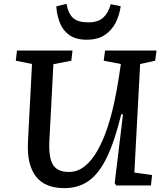

<svg xmlns="http://www.w3.org/2000/svg" viewBox="-20 -962 858 996"><path d="M677 -67 769 -54 763 0H583L575 -12L618 -369H609Q575 -230 534.5 -146Q494 -62 440.5 -24Q387 14 314 14Q213 14 166 -47Q119 -108 125 -226L146 -630L62 -647L68 -700H356L350 -647L257 -629L236 -230Q232 -144 255 -107Q278 -70 337 -70Q383 -70 420 -100Q457 -130 486 -181.5Q515 -233 536.5 -297.5Q558 -362 573 -432.5Q588 -503 598 -570L607 -630L518 -647L525 -700H792L785 -647L707 -630ZM325 -942Q334 -891 359.5 -868.5Q385 -846 438 -846Q489 -846 516 -871Q543 -896 554 -940L606 -930Q600 -884 580 -844.5Q560 -805 523.5 -780.5Q487 -756 430 -756Q374 -756 340.5 -779.5Q307 -803 291 -842.5Q275 -882 272 -929Z"/></svg>

Font: Literata 7pt Medium
Style: Italic
Weight: 500
Italic angle: -2°
Designer: Latin by Veronika Burian and Jose Scaglione. Greek by Irene Vlachou. Cyrillic by Vera Evstafieva
Foundry: TypeTogether
Version: Version 3.002